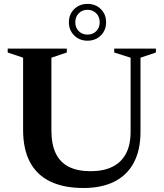

<svg xmlns="http://www.w3.org/2000/svg" viewBox="-20 -928 818 960"><path d="M633 -269V-639.5L551 -665.5V-685H759.5V-665.5L682.5 -639.5V-270Q682.5 -177.5 649 -114.8Q615.5 -52 552 -20Q488.5 12 397.5 12Q299.5 12 232 -20.2Q164.5 -52.5 130 -117.2Q95.5 -182 95.5 -278.5V-639.5L18.5 -665.5V-685H314V-665.5L237 -639.5V-275Q237 -206.5 258.8 -161.2Q280.5 -116 324.2 -94Q368 -72 433 -72Q497 -72 541.5 -93.8Q586 -115.5 609.5 -159.2Q633 -203 633 -269ZM417.5 -908.5Q458 -908.5 484.2 -882.5Q510.5 -856.5 510.5 -816.5Q510.5 -777 484.2 -750.8Q458 -724.5 417.5 -724.5Q377.5 -724.5 351 -750.8Q324.5 -777 324.5 -816.5Q324.5 -856.5 351 -882.5Q377.5 -908.5 417.5 -908.5ZM417.5 -755Q444 -755 461.2 -772.2Q478.5 -789.5 478.5 -816.5Q478.5 -844 461.2 -861.5Q444 -879 417.5 -879Q391 -879 373.8 -861.5Q356.5 -844 356.5 -816.5Q356.5 -789.5 373.8 -772.2Q391 -755 417.5 -755Z"/></svg>

Font: Newsreader 36pt SemiBold
Style: Regular
Weight: 600
Designer: Hugues Gentile
Foundry: Production Type
Version: Version 1.003